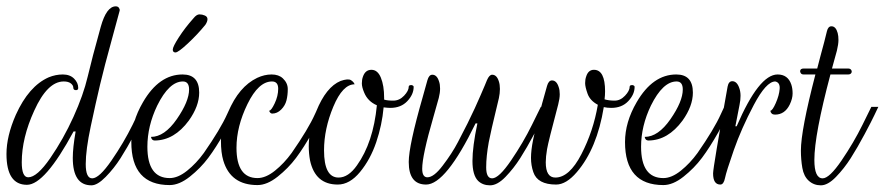

<svg xmlns="http://www.w3.org/2000/svg" viewBox="-60 -570 2733 593"><path d="M224.8 -19.2Q246.4 -19.2 284.4 -74.4Q322.4 -129.6 349.6 -184.8L376 -240H397.6Q392.8 -230.4 385.2 -214Q377.6 -197.6 355.2 -155.6Q332.8 -113.6 312.4 -81.6Q292 -49.6 266.4 -23.6Q240.8 2.4 222.4 2.4Q164.8 2.4 164.8 -82.4Q164.8 -113.6 173.6 -164H167.2Q78.4 0.8 23.2 0.8Q-40 0.8 -40 -94.4Q-40 -149.6 -11.2 -215.2Q28.8 -304 90.4 -331.2Q112 -340 134 -340Q156 -340 168.8 -327.2Q181.6 -314.4 181.6 -298.4Q181.6 -291.2 174 -291.6Q166.4 -292 166.4 -299.2Q166.4 -306.4 158.8 -312.4Q151.2 -318.4 136.8 -318.4Q86.4 -318.4 45.6 -228Q7.2 -144 7.2 -68.8Q7.2 -22.4 27.2 -22.4Q54.4 -22.4 95.2 -81.6Q136 -140.8 166.8 -208.8Q197.6 -276.8 210.8 -333.2Q224 -389.6 251.2 -487.2Q268.8 -550.4 297.6 -550.4Q304 -550.4 307.2 -546Q310.4 -541.6 309.6 -537.2Q308.8 -532.8 285.6 -448.8Q262.4 -364.8 249.2 -309.2Q236 -253.6 220.4 -180.4Q204.8 -107.2 204.8 -63.2Q204.8 -19.2 224.8 -19.2Z M574.4 -493.6Q550.4 -464 520.4 -436Q490.4 -408 482 -408Q473.6 -408 473.6 -416.8Q473.6 -425.6 492.4 -454.8Q511.2 -484 537.6 -513.6Q547.2 -525.6 556 -525.6Q564.8 -525.6 572.8 -522Q580.8 -518.4 580.8 -510.8Q580.8 -503.2 574.4 -493.6ZM395.2 -116.8Q395.2 -20 464 -20Q489.6 -20 518 -42.8Q546.4 -65.6 569.6 -97.6Q620.8 -171.2 641.6 -217.6L652 -240H673.6Q660 -208 633.6 -161.2Q607.2 -114.4 583.2 -82.4Q559.2 -50.4 526.4 -24.4Q493.6 1.6 464 1.6Q345.6 1.6 345.6 -131.2Q345.6 -192.8 381.6 -254.4Q431.2 -340 504 -340Q555.2 -340 555.2 -284Q555.2 -242.4 523.2 -197.6Q478.4 -136.8 418.4 -136Q409.6 -136 407.2 -144L406.4 -147.2Q448 -147.2 486 -202Q524 -256.8 524 -293.6Q524 -318.4 504.8 -318.4Q462.4 -318.4 425.6 -244Q395.2 -180.8 395.2 -116.8Z M670.4 -113.6Q670.4 -20 735.2 -20Q760.8 -20 789.2 -42.8Q817.6 -65.6 840.8 -97.6Q892 -171.2 912.8 -217.6L923.2 -240H944.8Q931.2 -208 904.8 -161.2Q878.4 -114.4 854.4 -82.4Q830.4 -50.4 797.6 -24.4Q764.8 1.6 735.2 1.6Q652 1.6 629.6 -74.4Q622.4 -98.4 622.4 -134.8Q622.4 -171.2 644.8 -224Q677.6 -302.4 734.4 -329.6Q756.8 -340 778.8 -340Q800.8 -340 813.6 -328Q828.8 -313.6 828.8 -294.8Q828.8 -276 824.8 -260Q820.8 -244 808.4 -231.6Q796 -219.2 780.8 -219.2Q774.4 -219.2 771.2 -228Q777.6 -228 788.4 -250.8Q799.2 -273.6 799.2 -296Q799.2 -318.4 780 -318.4Q738.4 -318.4 704.4 -248.8Q670.4 -179.2 670.4 -113.6Z M940.8 -105.6Q940.8 -21.6 985.6 -21.6Q1016 -21.6 1042.4 -59.2Q1092.8 -129.6 1104 -244.8Q1076 -256.8 1064.8 -284Q1057.6 -300.8 1057.6 -312.4Q1057.6 -324 1060.8 -332.8Q1068 -354.4 1087.2 -354.4Q1106.4 -354.4 1116.4 -330Q1126.4 -305.6 1126.4 -268Q1126.4 -265.6 1126.4 -262.4Q1136 -259.2 1154.8 -259.2Q1173.6 -259.2 1188 -274.4Q1202.4 -289.6 1202.4 -302.4Q1202.4 -305.6 1206.4 -306.8Q1210.4 -308 1214 -306.4Q1217.6 -304.8 1217.6 -301.6Q1217.6 -278.4 1198 -257.6Q1178.4 -236.8 1145.6 -236.8Q1137.6 -236.8 1124.8 -238.4Q1120 -184 1102 -130.8Q1084 -77.6 1052 -38.8Q1020 0 983.2 0Q913.6 0 897.6 -74.4Q893.6 -96 893.6 -118.4Q893.6 -168.8 916.8 -226.4Q947.2 -301.6 992 -320Q1015.2 -328 1024 -322.4Q1032.8 -316.8 1035.2 -309.6Q998.4 -309.6 969.6 -240.8Q940.8 -172 940.8 -105.6Z M1460 -19.2Q1480.8 -19.2 1518.4 -74.4Q1556 -129.6 1583.2 -184.8L1610.4 -240H1632Q1627.2 -230.4 1619.6 -214Q1612 -197.6 1589.6 -155.6Q1567.2 -113.6 1546.8 -81.6Q1526.4 -49.6 1501.2 -23.6Q1476 2.4 1453.6 2.4Q1431.2 2.4 1416.8 -11.2Q1399.2 -28.8 1399.2 -72.8Q1399.2 -116.8 1414.4 -188.8H1408.8Q1316.8 0 1256 0Q1202.4 0 1202.4 -69.6Q1202.4 -120 1245.6 -270.4Q1255.2 -304.8 1260 -322Q1264.8 -339.2 1275.2 -339.2Q1289.6 -339.2 1296 -318.4Q1299.2 -309.6 1299.2 -296.4Q1299.2 -283.2 1295.2 -267.6Q1291.2 -252 1278.4 -208Q1244 -89.6 1244 -48.8Q1244 -22.4 1260 -22.4Q1280 -22.4 1307.2 -58.4Q1336 -96 1354.4 -131.2Q1372.8 -166.4 1384 -188.8Q1395.2 -211.2 1406.4 -235.6Q1417.6 -260 1424.4 -276Q1431.2 -292 1437.6 -306.8Q1444 -321.6 1444 -322.4Q1451.2 -339.2 1460 -339.2Q1474.4 -339.2 1480.8 -318.4Q1484 -308.8 1484 -295.2Q1484 -281.6 1480.8 -266.8Q1477.6 -252 1470.4 -223.2Q1463.2 -194.4 1459.2 -176Q1455.2 -157.6 1449.6 -131.2Q1441.6 -87.2 1441.6 -53.2Q1441.6 -19.2 1460 -19.2Z M1774.4 -354.4Q1808.8 -354.4 1808.8 -288Q1808.8 -276 1807.2 -263.2Q1820.8 -259.2 1838.4 -259.2Q1856 -259.2 1870.4 -274.4Q1884.8 -289.6 1884.8 -302.4Q1884.8 -305.6 1888.8 -306.8Q1892.8 -308 1896.4 -306.4Q1900 -304.8 1900 -301.6Q1900 -278.4 1880.4 -257.6Q1860.8 -236.8 1828 -236.8Q1815.2 -236.8 1804.8 -239.2Q1784 -111.2 1721.6 -38.4Q1688.8 0 1657.6 0Q1600 0 1587.2 -38.4Q1580 -59.2 1580 -82.4Q1580 -105.6 1586.4 -137.6Q1596.8 -189.6 1629.6 -304.8Q1634.4 -321.6 1644.8 -321.6Q1659.2 -321.6 1665.6 -300.8Q1668.8 -292 1668.8 -278.8Q1668.8 -265.6 1664 -247.2Q1633.6 -132.8 1629.6 -109.2Q1625.6 -85.6 1625.6 -68.8Q1625.6 -21.6 1655.2 -21.6Q1698.4 -21.6 1735.6 -93.6Q1772.8 -165.6 1786.4 -246.4Q1762.4 -259.2 1754.8 -280.4Q1747.2 -301.6 1747.2 -313.2Q1747.2 -324.8 1750.4 -333.6Q1756.8 -354.4 1774.4 -354.4Z M1920 -116.8Q1920 -20 1988.8 -20Q2014.4 -20 2042.8 -42.8Q2071.2 -65.6 2094.4 -97.6Q2145.6 -171.2 2166.4 -217.6L2176.8 -240H2198.4Q2184.8 -208 2158.4 -161.2Q2132 -114.4 2108 -82.4Q2084 -50.4 2051.2 -24.4Q2018.4 1.6 1988.8 1.6Q1870.4 1.6 1870.4 -131.2Q1870.4 -192.8 1906.4 -254.4Q1956 -340 2028.8 -340Q2080 -340 2080 -284Q2080 -242.4 2048 -197.6Q2003.2 -136.8 1943.2 -136Q1934.4 -136 1932 -144L1931.2 -147.2Q1972.8 -147.2 2010.8 -202Q2048.8 -256.8 2048.8 -293.6Q2048.8 -318.4 2029.6 -318.4Q1987.2 -318.4 1950.4 -244Q1920 -180.8 1920 -116.8Z M2164.8 0Q2142.4 0 2142.4 -34.4Q2142.4 -52.8 2187.2 -302.4Q2190.4 -319.2 2201.6 -319.2Q2216 -319.2 2223.2 -298.4Q2227.2 -287.2 2227.2 -274Q2227.2 -260.8 2224 -245.6L2211.2 -180H2215.2Q2284 -340 2341.6 -340Q2373.6 -340 2384 -308.8Q2388 -296.8 2388 -281.2Q2388 -265.6 2379.2 -247.2Q2364 -216 2333.6 -216Q2327.2 -216 2323.6 -219.2Q2320 -222.4 2319.2 -228Q2325.6 -228 2336 -251.6Q2346.4 -275.2 2348 -295.2Q2349.6 -315.2 2334.4 -318.4Q2306.4 -318.4 2268 -245.6Q2229.6 -172.8 2206.4 -106.4Q2183.2 -40 2179.2 -20Q2175.2 0 2164.8 0Z M2411.2 -349.6Q2411.2 -358.4 2422.4 -358.4H2464Q2468 -374.4 2474.4 -398.4L2485.6 -440Q2490.4 -458.4 2494 -473.6Q2497.6 -488.8 2508 -488.8Q2521.6 -488.8 2527.2 -468Q2529.6 -459.2 2529.6 -446.4Q2529.6 -433.6 2524.8 -413.6L2509.6 -358.4H2559.2Q2566.4 -358.4 2569.2 -353.6Q2572 -348.8 2569.2 -344.4Q2566.4 -340 2559.2 -340H2504.8Q2455.2 -153.6 2455.2 -76Q2455.2 -19.2 2480.8 -19.2Q2501.6 -19.2 2539.2 -74.4Q2576.8 -129.6 2604 -184.8L2631.2 -240H2652.8Q2648 -230.4 2640.4 -214Q2632.8 -197.6 2610.4 -155.6Q2588 -113.6 2567.6 -81.6Q2547.2 -49.6 2522 -23.6Q2496.8 2.4 2475.2 2.4Q2453.6 2.4 2438 -11.6Q2422.4 -25.6 2418 -51.6Q2413.6 -77.6 2413.6 -104.8Q2413.6 -168 2458.4 -340H2422.4Q2416 -340 2413.6 -343.6Q2411.2 -347.2 2411.2 -349.6Z"/></svg>

Font: Rouge Script
Style: Regular
Weight: 400
Designer: Sabrina Mariela Lopez
Foundry: Typesenses
Version: Version 1.003